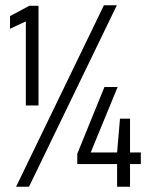

<svg xmlns="http://www.w3.org/2000/svg" viewBox="-20 -708 574 728"><path d="M78 -308V-627L18 -599V-647L91 -686H126V-308ZM41 0 374 -688H423L90 0ZM424 0V-86H273V-125L376 -378H426L324 -130H424L435 -258H473V-130H514V-86H473V0Z"/></svg>

Font: Saira Condensed
Style: Regular
Weight: 400
Width: 3
Designer: Hector Gatti with collaboration of the Omnibus-Type team
Foundry: Omnibus-Type
Version: Version 1.101